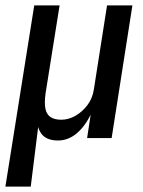

<svg xmlns="http://www.w3.org/2000/svg" viewBox="-33 -512 529 712"><path d="M-13 180 94 -492H188L136 -166Q131 -130 135.5 -108.5Q140 -87 155 -77.5Q170 -68 194 -68Q221 -68 246.5 -82.5Q272 -97 291 -122Q310 -147 315 -180L364 -492H458L381 0H290L304 -92H306Q283 -44 251.5 -17.5Q220 9 182 9Q147 9 128 -8Q109 -25 104 -62L111 -61L81 180Z"/></svg>

Font: Nunito Sans 10pt Condensed SemiBold
Style: Italic
Weight: 600
Width: 3
Italic angle: -9°
Designer: Vernon Adams
Foundry: Vernon Adams
Version: Version 3.101;gftools[0.9.27]